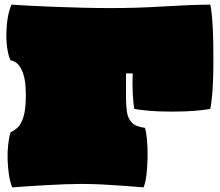

<svg xmlns="http://www.w3.org/2000/svg" viewBox="-20 -795 953 832"><path d="M33 17Q24 -4 19 -36Q14 -68 13 -102.5Q12 -137 15.5 -169Q19 -201 26 -222Q41 -228 56.5 -242.5Q72 -257 82 -289.5Q92 -322 92 -381Q92 -445 80 -477.5Q68 -510 52.5 -521.5Q37 -533 26 -533Q17 -551 12 -582Q7 -613 7.5 -648.5Q8 -684 13.5 -717.5Q19 -751 30 -775Q54 -773 102.5 -770.5Q151 -768 213 -765.5Q275 -763 340 -761.5Q405 -760 461 -760Q574 -760 686 -767Q798 -774 891 -775Q896 -756 899.5 -713Q903 -670 904 -614.5Q905 -559 904.5 -501.5Q904 -444 900.5 -396.5Q897 -349 891 -323Q844 -315 784.5 -312.5Q725 -310 666.5 -312.5Q608 -315 562 -323Q558 -343 555.5 -387Q553 -431 555 -477H526V-373Q526 -339 530 -310.5Q534 -282 551 -264Q568 -246 608 -241Q614 -223 617 -189Q620 -155 619.5 -115.5Q619 -76 615 -40Q611 -4 602 17Q567 14 521 10.5Q475 7 426 4.5Q377 2 332 2Q301 2 260 3.5Q219 5 176 7.5Q133 10 95 12.5Q57 15 33 17Z"/></svg>

Font: Oi
Style: Regular
Weight: 400
Designer: Kostas Bartsokas, Mohamad Dakak
Foundry: Foundry5
Version: Version 4.000